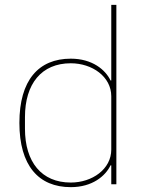

<svg xmlns="http://www.w3.org/2000/svg" viewBox="-20 -760 605 792"><path d="M439 0H460V-740H439V-428H436C415 -472 361 -518 272 -518C139 -518 60 -429 60 -253C60 -77 139 12 272 12C361 12 415 -34 436 -78H439ZM272 -7C151 -7 83 -92 83 -229V-277C83 -414 151 -499 272 -499C360 -499 439 -444 439 -363V-143C439 -62 360 -7 272 -7Z"/></svg>

Font: IBM Plex Sans Thai Looped Thin
Style: Regular
Weight: 100
Designer: Mike Abbink, Paul van der Laan, Pieter van Rosmalen, Ben Mitchell, Mark Frömberg
Foundry: Bold Monday
Version: Version 1.1